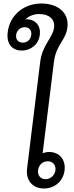

<svg xmlns="http://www.w3.org/2000/svg" viewBox="-20 -1063 422 1094"><path d="M230 11C293 11 341 -32 348 -93C355 -154 318 -197 260 -197C247 -197 234 -194 223 -190L287 -708C299 -810 355 -832 364 -906C375 -992 308 -1043 216 -1043C112 -1043 35 -973 24 -880C15 -810 52 -775 104 -775C158 -775 201 -812 207 -866C213 -916 182 -953 132 -953C129 -953 126 -953 124 -952C145 -973 175 -983 204 -983C258 -983 294 -955 288 -906C281 -847 222 -810 209 -710L134 -100C127 -35 166 11 230 11ZM72 -864C75 -889 95 -908 121 -908C146 -908 162 -889 158 -864C155 -838 136 -820 110 -820C84 -820 69 -838 72 -864ZM197 -93C200 -123 223 -144 252 -144C281 -144 299 -123 296 -93C292 -64 268 -42 240 -42C211 -42 193 -64 197 -93Z"/></svg>

Font: TPK Tissa Web
Style: Italic
Weight: 400
Italic angle: -7°
Designer: Jacques Le Bailly, Suppakit Chalermlarp | Katatrad Co.,Ltd.
Foundry: Jacques Le Bailly, Cadson Demak Co.,Ltd.
Version: Version 5.000;Glyphs 3.1.2 (3151)